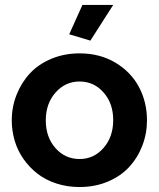

<svg xmlns="http://www.w3.org/2000/svg" viewBox="-20 -750 646 780"><path d="M347.2 -585 261.2 -610.8 314.9 -730H439.9ZM27.8 -261.2Q27.8 -315.9 47.4 -365.2Q66.9 -414.6 101.6 -451.9Q136.2 -489.3 188.7 -511.2Q241.2 -533.2 303.2 -533.2Q385.7 -533.2 449 -495.4Q512.2 -457.5 544.7 -396.2Q577.1 -335 577.1 -261.2Q577.1 -207 558.1 -158Q539.1 -108.9 504.6 -71.5Q470.2 -34.2 418 -12.2Q365.7 9.8 303.2 9.8Q252.9 9.8 209 -4.6Q165 -19 132.3 -44.4Q99.6 -69.8 75.7 -103.8Q51.8 -137.7 39.8 -178Q27.8 -218.3 27.8 -261.2ZM303.2 -104Q361.3 -104 400.6 -148.9Q439.9 -193.8 439.9 -262.2Q439.9 -330.1 400.6 -374.5Q361.3 -418.9 303.2 -418.9Q245.1 -418.9 205.6 -374Q166 -329.1 166 -261.2Q166 -192.9 205.3 -148.4Q244.6 -104 303.2 -104Z"/></svg>

Font: Rawline
Style: Bold
Weight: 700
Designer: Matt McInerney, Pablo Impallari, Rodrigo Fuenzalida
Foundry: Matt McInerney, Pablo Impallari, Rodrigo Fuenzalida
Version: Version 4.020;PS 004.020;hotconv 1.0.88;makeotf.lib2.5.64775